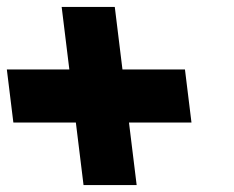

<svg xmlns="http://www.w3.org/2000/svg" viewBox="-20 -691 673 553"><path d="M373.6 -158 351.5 -338H531.5L512.7 -491H332.7L310.6 -671H157.6L179.7 -491H-0.3L18.5 -338H198.5L220.6 -158Z"/></svg>

Font: Hussar
Style: BdOpOblOne
Weight: 700
Foundry: Cannot Into Space Fonts
Version: Version 2.00